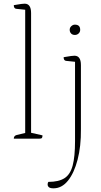

<svg xmlns="http://www.w3.org/2000/svg" viewBox="-20 -754 548 1044"><path d="M55 0Q55 -16 71 -20L117 -31V-701L69 -706Q55 -707 55 -726Q84 -731 95.5 -732.5Q107 -734 114 -734Q149 -734 149 -683V-32L211 -18Q211 -8 208 -4Q205 0 194 0ZM271 270Q253 270 246 264Q239 258 239 249Q239 240 243 235Q299 235 330.5 215Q362 195 375 146.5Q388 98 388 13V-418L340 -423Q326 -424 326 -443Q355 -448 366.5 -449.5Q378 -451 385 -451Q420 -451 420 -400V-52Q421 41 402 114Q383 187 349.5 228.5Q316 270 271 270ZM387 -564Q374 -564 366.5 -572Q359 -580 359 -592Q359 -604 368 -612Q377 -620 387 -620Q416 -620 416 -592Q416 -580 407.5 -572Q399 -564 387 -564Z"/></svg>

Font: Petrona Thin
Style: Regular
Weight: 100
Designer: Ringo R. Seeber
Foundry: Ringo R. Seeber
Version: Version 2.001; ttfautohint (v1.8.3)